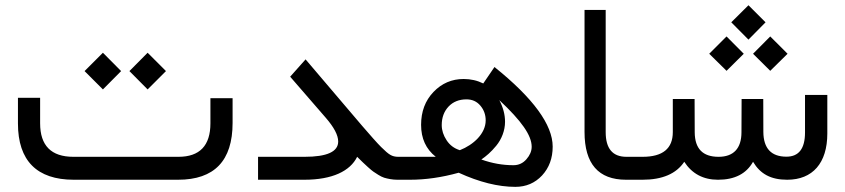

<svg xmlns="http://www.w3.org/2000/svg" viewBox="-20 -689 3240 736"><path d="M261.2 -87.9C176.3 -87.9 133.8 -130.9 133.8 -216.3V-314H48.8V-215.8C48.8 -72.8 121.6 0 262.7 0H662.6C801.8 0 871.6 -72.8 871.6 -217.8V-312.5H786.6V-216.3C786.6 -130.9 745.6 -87.9 664.1 -87.9ZM545.9 -346.2 616.2 -416.5 545.9 -486.8 476.1 -416.5ZM374.5 -346.2 444.3 -416.5 374.5 -486.8 304.2 -416.5Z M1349.1 -87.9C1359.9 -77.1 1367.2 -69.8 1371.1 -66.4C1375 -62.5 1381.3 -56.6 1390.6 -48.3C1399.9 -40 1406.7 -34.2 1411.1 -31.2C1420.4 -24.9 1439.5 -11.7 1452.6 -7.8C1465.8 -3.9 1483.9 0 1502.9 0H1510.7C1518.1 0 1522 -13.2 1522 -42V-47.4C1522 -74.2 1518.1 -87.9 1510.7 -87.9H1506.3C1495.1 -87.9 1484.9 -90.3 1476.6 -95.2C1467.8 -100.1 1456.1 -110.4 1440.9 -125.5C1425.8 -140.6 1401.9 -167.5 1369.1 -205.6L1151.4 -461.4L1092.3 -395L1229 -237.3C1259.8 -201.7 1276.4 -171.4 1276.4 -146.5C1276.4 -107.4 1233.4 -87.9 1147.5 -87.9H969.2V0H1147C1253.9 0 1322.3 -33.2 1349.1 -87.9Z M1505.4 -87.9C1497.1 -87.9 1493.2 -74.2 1493.2 -47.4V-42C1493.2 -14.2 1497.1 0 1505.4 0H1552.2C1611.3 0 1673.3 -8.8 1738.3 -26.9C1817.4 9.3 1889.6 27.3 1955.6 27.3C1996.6 27.3 2030.8 12.7 2058.1 -16.6C2085 -45.9 2098.6 -82.5 2098.6 -127C2098.6 -210.4 2024.4 -312.5 1875.5 -432.1L1832.5 -369.1C1809.6 -380.4 1784.7 -386.2 1757.3 -386.2C1711.9 -386.2 1673.3 -369.6 1641.6 -336.4C1609.9 -303.2 1594.2 -261.2 1594.2 -210.4C1594.2 -158.2 1612.8 -117.7 1650.4 -87.9ZM1742.7 -113.3C1720.7 -120.1 1704.1 -132.8 1691.9 -151.4C1679.7 -169.9 1673.3 -189.5 1673.3 -209.5C1673.3 -238.3 1682.1 -262.2 1699.7 -280.8C1716.8 -298.8 1739.7 -308.1 1768.1 -308.1C1790 -308.1 1807.6 -300.3 1821.3 -284.2C1835 -268.1 1841.8 -249 1841.8 -227.5C1841.8 -176.8 1794.9 -133.8 1742.7 -113.3ZM1894 -305.2C1979.5 -225.1 2018.1 -169.9 2018.1 -126.5C2018.1 -109.4 2011.2 -93.8 1998 -78.6C1984.9 -63.5 1968.3 -55.7 1948.2 -55.7C1906.7 -55.7 1865.7 -63 1825.2 -77.6C1844.2 -90.8 1861.8 -105.5 1882.3 -130.4C1902.8 -155.3 1916 -188.5 1916 -222.2C1916 -249.5 1908.7 -277.3 1894 -305.2Z M2413.6 -47.4C2413.6 -74.2 2409.7 -87.9 2402.3 -87.9H2381.3C2328.1 -87.9 2301.8 -119.6 2301.8 -182.6V-650.9H2220.7V-183.1C2220.7 -61 2273.9 0 2379.9 0H2402.3C2409.7 0 2413.6 -14.2 2413.6 -42Z M2849.1 -537.1 2914.6 -603.5 2849.1 -668.9 2783.2 -603.5ZM2932.6 -417.5 2999 -482.9 2932.6 -549.3 2866.7 -482.9ZM2765.1 -417.5 2831.1 -482.9 2765.1 -549.3 2698.7 -482.9ZM2997.6 0C3095.2 0 3151.4 -64 3151.4 -177.2V-325.2H3065.9V-181.2C3065.9 -119.1 3042 -88.4 2994.6 -88.4C2936.5 -88.4 2906.7 -120.1 2906.2 -183.1L2905.8 -309.6H2822.8L2822.3 -182.1C2822.3 -119.6 2791.5 -87.9 2734.4 -87.9C2673.8 -87.9 2643.6 -119.1 2643.1 -181.6L2642.6 -309.6H2559.1V-182.6C2559.1 -119.6 2520.5 -87.9 2443.4 -87.9H2397C2388.7 -87.9 2384.8 -74.2 2384.8 -47.4V-42C2384.8 -14.2 2388.7 0 2397 0H2442.9C2519 0 2572.3 -22.9 2603 -68.8C2632.8 -22.9 2675.8 0 2732.4 0C2796.4 0 2840.8 -22.9 2866.7 -68.8C2894.5 -22 2935.1 0 2997.6 0Z"/></svg>

Font: Shabnam
Style: Regular
Weight: 400
Foundry: DejaVu fonts team - Redesigned by Saber Rastikerdar - Based on Vazir font
Version: Version 5.0.1